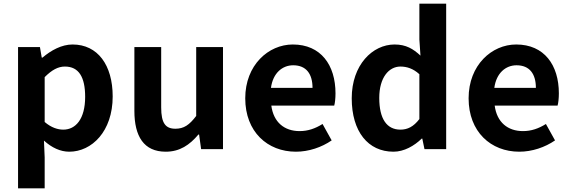

<svg xmlns="http://www.w3.org/2000/svg" viewBox="-20 -818 3127 1053"><path d="M79 215H225V45L221 -47C264 -8 311 14 360 14C483 14 598 -97 598 -289C598 -461 516 -574 378 -574C318 -574 260 -542 213 -502H209L199 -560H79ZM327 -107C297 -107 261 -118 225 -149V-395C264 -434 298 -453 336 -453C413 -453 447 -394 447 -287C447 -165 395 -107 327 -107Z M889 14C966 14 1020 -23 1068 -80H1072L1083 0H1203V-560H1056V-182C1018 -132 988 -112 942 -112C888 -112 864 -142 864 -229V-560H717V-210C717 -70 769 14 889 14Z M1603 14C1673 14 1744 -10 1799 -48L1749 -138C1709 -113 1669 -99 1623 -99C1540 -99 1480 -147 1468 -239H1813C1817 -252 1820 -279 1820 -306C1820 -461 1740 -574 1586 -574C1452 -574 1325 -461 1325 -279C1325 -95 1447 14 1603 14ZM1466 -336C1477 -418 1529 -460 1588 -460C1660 -460 1694 -412 1694 -336Z M2138 14C2196 14 2252 -18 2293 -58H2296L2308 0H2427V-798H2280V-601L2286 -513C2246 -550 2207 -574 2144 -574C2023 -574 1909 -462 1909 -279C1909 -96 1999 14 2138 14ZM2176 -107C2102 -107 2060 -165 2060 -281C2060 -393 2113 -453 2176 -453C2211 -453 2246 -442 2280 -411V-165C2248 -123 2215 -107 2176 -107Z M2828 14C2898 14 2969 -10 3024 -48L2974 -138C2934 -113 2894 -99 2848 -99C2765 -99 2705 -147 2693 -239H3038C3042 -252 3045 -279 3045 -306C3045 -461 2965 -574 2811 -574C2677 -574 2550 -461 2550 -279C2550 -95 2672 14 2828 14ZM2691 -336C2702 -418 2754 -460 2813 -460C2885 -460 2919 -412 2919 -336Z"/></svg>

Font: Noto Sans T Chinese Bold
Style: Bold
Weight: 700
Designer: Ryoko NISHIZUKA (kana & ideographs); Paul D. Hunt (Latin, Greek & Cyrillic); Wenlong ZHANG (bopomofo); Sandoll Communica
Foundry: Adobe Systems Incorporated
Version: Version 1.000;PS 1;hotconv 1.0.78;makeotf.lib2.5.61930